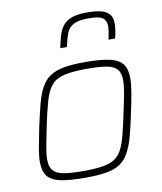

<svg xmlns="http://www.w3.org/2000/svg" viewBox="-84 -810 748 886"><g transform="rotate(-10 290.0 -367.0)"><path d="M244 8Q171 8 128.5 -1Q86 -10 68 -33.5Q50 -57 50 -100Q50 -128 57 -166Q64 -204 74 -254Q88 -319 100 -365Q112 -411 129 -441Q146 -471 171.5 -487.5Q197 -504 236.5 -511Q276 -518 335 -518Q408 -518 450 -508.5Q492 -499 510 -475.5Q528 -452 528 -409Q528 -381 521.5 -342.5Q515 -304 504 -254Q491 -189 478.5 -143.5Q466 -98 449 -68Q432 -38 406.5 -21.5Q381 -5 342 1.5Q303 8 244 8ZM240 -24Q294 -24 329.5 -29.5Q365 -35 387 -49Q409 -63 422.5 -89Q436 -115 446.5 -155.5Q457 -196 469 -254Q480 -304 487 -341.5Q494 -379 494 -405Q494 -438 480 -455.5Q466 -473 432 -479.5Q398 -486 339 -486Q272 -486 232.5 -477Q193 -468 172 -443.5Q151 -419 137.5 -373Q124 -327 109 -254Q99 -204 92 -167Q85 -130 85 -104Q85 -72 99 -54.5Q113 -37 147 -30.5Q181 -24 240 -24ZM234 -601Q240 -632 247.5 -657.5Q255 -683 269 -702Q283 -721 310 -731.5Q337 -742 382 -742Q430 -742 455.5 -733.5Q481 -725 491 -709.5Q501 -694 501 -672Q501 -656 498.5 -638.5Q496 -621 491 -601H460Q464 -620 466.5 -635Q469 -650 469 -663Q469 -689 452.5 -701.5Q436 -714 387 -714Q339 -714 315.5 -701.5Q292 -689 282.5 -664Q273 -639 265 -601Z"/></g></svg>

Font: Saira Thin
Style: Italic
Weight: 100
Italic angle: -12°
Designer: Hector Gatti with collaboration of the Omnibus-Type team
Foundry: Omnibus-Type
Version: Version 1.101